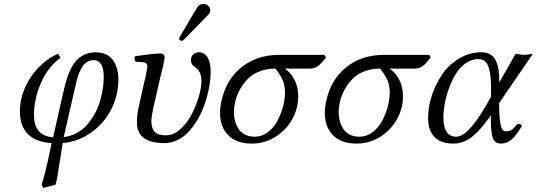

<svg xmlns="http://www.w3.org/2000/svg" viewBox="-20 -702 2670 955"><path d="M349.1 -248 296.9 -20Q334 -24.9 365 -42.5Q396 -60.1 417 -85.7Q438 -111.3 453.9 -141.1Q469.7 -170.9 478.8 -203.4Q487.8 -235.8 491.9 -264.4Q496.1 -293 496.1 -318.8Q496.1 -402.8 444.8 -402.8Q432.1 -402.8 421.4 -397.9Q410.6 -393.1 402.6 -386Q394.5 -378.9 387.5 -366.7Q380.4 -354.5 376 -344.7Q371.6 -335 366.7 -319.1Q361.8 -303.2 359.6 -293.9Q357.4 -284.7 354 -269Q350.6 -253.4 349.1 -248ZM255.9 216.8 194.8 232.9 187 214.8Q203.1 174.8 236.8 9.8Q157.2 4.9 118.2 -35.6Q79.1 -76.2 79.1 -147Q79.1 -236.8 132.6 -317.1Q186 -397.5 269 -435.1L280.8 -414.1Q219.2 -370.1 184.1 -290.3Q148.9 -210.4 148.9 -128.9Q148.9 -80.6 170.9 -52.2Q192.9 -23.9 244.1 -19L298.8 -259.8Q305.7 -288.6 312.5 -310.5Q319.3 -332.5 332 -358.6Q344.7 -384.8 360.6 -401.9Q376.5 -418.9 400.9 -430.4Q425.3 -441.9 455.1 -441.9Q512.7 -441.9 540.8 -404.3Q568.8 -366.7 568.8 -306.2Q568.8 -228 533.4 -158.4Q498 -88.9 434.1 -43.2Q370.1 2.4 292 9.8L267.1 166Q262.7 196.8 255.9 216.8Z M1027.8 -346.2Q1027.8 -310.5 1020.8 -270.5Q1013.7 -230.5 1000.5 -190.7Q987.3 -150.9 967 -114.7Q946.8 -78.6 922.1 -50.8Q897.5 -22.9 865.2 -6.6Q833 9.8 797.9 9.8Q661.1 9.8 661.1 -92.8Q661.1 -131.8 669.9 -169.9Q674.3 -189.5 682.9 -228Q691.4 -266.6 695.8 -286.1Q697.3 -292 700 -303.5Q702.6 -314.9 704.1 -320.8Q712.9 -362.3 712.9 -372.1Q712.9 -379.9 708.3 -385.7Q703.6 -391.6 694.8 -392.1Q688.5 -392.6 674.8 -393.6Q661.1 -394.5 654.8 -395Q644 -411.6 653.8 -422.9Q664.6 -424.3 687.3 -427.2Q710 -430.2 722.2 -431.6Q734.4 -433.1 750.5 -434.6Q766.6 -436 777.8 -436Q798.8 -436 798.8 -415Q798.8 -410.6 796.9 -400.9Q795.4 -392.1 792.5 -378.9Q789.6 -365.7 784.9 -348.1Q780.3 -330.6 777.8 -319.8Q776.9 -316.4 775.4 -308.8Q773.9 -301.3 772.9 -297.9Q768.6 -278.8 760 -241.5Q751.5 -204.1 747.1 -185.1L744.1 -172.9Q732.9 -121.6 732.9 -101.1Q732.9 -64.9 748.8 -46.9Q764.6 -28.8 805.7 -28.8Q812 -28.8 825.7 -30.8Q857.9 -38.6 888.2 -70.3Q918.5 -102.1 938.2 -142.8Q958 -183.6 970 -225.6Q981.9 -267.6 981.9 -298.8Q981.9 -318.8 977.1 -332Q971.7 -349.6 960 -359.9Q956.5 -363.3 949.2 -368.7Q941.9 -374 939 -377Q929.7 -388.2 929.7 -401.9Q929.7 -428.7 953.1 -439Q961.9 -441.9 968.8 -441.9Q985.8 -441.9 998.3 -432.6Q1010.7 -423.3 1016.8 -408Q1022.9 -392.6 1025.4 -377.4Q1027.8 -362.3 1027.8 -346.2ZM960.9 -665Q971.2 -682.1 992.7 -682.1Q1006.3 -682.1 1016.1 -672.9Q1025.9 -663.6 1025.9 -650.9Q1025.9 -646 1024.9 -644Q1022.9 -634.8 1016.1 -628.9L897 -506.8Q889.2 -499 883.8 -499Q878.4 -499 874.8 -502.2Q871.1 -505.4 871.1 -509.8V-512.2L872.1 -513.2Q872.1 -513.7 872.6 -514.9Q873 -516.1 873 -517.1Q875 -521 876 -522L948.7 -645Q954.1 -653.3 960.9 -665Z M1247.6 -22Q1282.2 -22 1311.8 -44.2Q1341.3 -66.4 1359.4 -100.1Q1377.4 -133.8 1387.5 -170.9Q1397.5 -208 1397.5 -241.2Q1397.5 -276.4 1385.7 -304Q1374 -331.5 1349.6 -360.8Q1304.2 -360.8 1267.6 -345.7Q1231 -330.6 1208.3 -305.2Q1185.5 -279.8 1171.6 -253.7Q1157.7 -227.5 1150.4 -198.2Q1143.6 -168.9 1143.6 -145Q1143.6 -121.1 1149.2 -100.1Q1154.8 -79.1 1166.5 -61Q1178.2 -43 1199 -32.5Q1219.7 -22 1247.6 -22ZM1521.5 -360.8H1396.5Q1426.3 -341.3 1444.8 -305.4Q1463.4 -269.5 1463.4 -223.1Q1463.4 -161.6 1432.6 -107.4Q1401.9 -53.2 1348.6 -20.5Q1295.4 12.2 1233.4 12.2Q1156.7 12.2 1115.7 -28.8Q1074.7 -69.8 1074.7 -140.1Q1074.7 -169.9 1081.5 -199.2Q1104.5 -306.6 1181.6 -367.9Q1258.8 -429.2 1369.6 -429.2H1593.3L1601.6 -417Q1580.1 -387.7 1563 -374.3Q1545.9 -360.8 1521.5 -360.8Z M1768.6 -22Q1803.2 -22 1832.8 -44.2Q1862.3 -66.4 1880.4 -100.1Q1898.4 -133.8 1908.4 -170.9Q1918.5 -208 1918.5 -241.2Q1918.5 -276.4 1906.7 -304Q1895 -331.5 1870.6 -360.8Q1825.2 -360.8 1788.6 -345.7Q1752 -330.6 1729.2 -305.2Q1706.5 -279.8 1692.6 -253.7Q1678.7 -227.5 1671.4 -198.2Q1664.6 -168.9 1664.6 -145Q1664.6 -121.1 1670.2 -100.1Q1675.8 -79.1 1687.5 -61Q1699.2 -43 1720 -32.5Q1740.7 -22 1768.6 -22ZM2042.5 -360.8H1917.5Q1947.3 -341.3 1965.8 -305.4Q1984.4 -269.5 1984.4 -223.1Q1984.4 -161.6 1953.6 -107.4Q1922.9 -53.2 1869.6 -20.5Q1816.4 12.2 1754.4 12.2Q1677.7 12.2 1636.7 -28.8Q1595.7 -69.8 1595.7 -140.1Q1595.7 -169.9 1602.5 -199.2Q1625.5 -306.6 1702.6 -367.9Q1779.8 -429.2 1890.6 -429.2H2114.3L2122.6 -417Q2101.1 -387.7 2084 -374.3Q2066.9 -360.8 2042.5 -360.8Z M2398.4 -179.2 2422.4 -220.2V-259.8Q2422.4 -294.9 2419.9 -319.6Q2417.5 -344.2 2410.9 -365.7Q2404.3 -387.2 2391.6 -397.7Q2378.9 -408.2 2359.4 -408.2Q2325.7 -408.2 2296.4 -387.5Q2267.1 -366.7 2247.3 -334.5Q2227.5 -302.2 2213.1 -262.7Q2198.7 -223.1 2192.1 -186Q2185.5 -148.9 2185.5 -118.2Q2185.5 -22 2249.5 -22Q2308.1 -22 2398.4 -179.2ZM2373.5 -441.9Q2422.4 -441.9 2442.9 -406.5Q2463.4 -371.1 2463.4 -301.8V-292L2544.4 -434.1Q2549.3 -434.1 2560.1 -432.4Q2570.8 -430.7 2573.2 -430.2L2588.4 -429.2Q2596.2 -428.7 2610.6 -431.4Q2625 -434.1 2630.4 -434.1L2462.4 -189Q2462.4 -136.2 2466.3 -104.5Q2470.2 -72.8 2477.1 -60.8Q2483.9 -48.8 2494.6 -48.8Q2512.7 -48.8 2524.7 -56.4Q2536.6 -64 2553.7 -85.9Q2569.3 -85.9 2576.7 -77.1Q2549.3 -29.3 2525.4 -8.5Q2501.5 12.2 2471.7 12.2Q2440.4 12.2 2430.4 -18.3Q2420.4 -48.8 2421.4 -127.9Q2372.6 -58.6 2333 -25.9Q2293.5 6.8 2251.5 11.2Q2246.6 12.2 2236.3 12.2Q2173.3 12.2 2141.4 -20.3Q2109.4 -52.7 2109.4 -115.2Q2109.4 -170.4 2128.2 -227.8Q2147 -285.2 2180.2 -333Q2213.4 -380.9 2264.4 -411.4Q2315.4 -441.9 2373.5 -441.9Z"/></svg>

Font: Common Serif
Style: Italic
Weight: 400
Italic angle: -12°
Designer: Philipp H. Poll, Khaled Hosny
Foundry: Stefan Peev, Context Ltd.
Version: Version 1.026